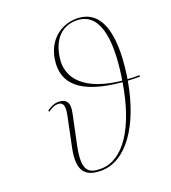

<svg xmlns="http://www.w3.org/2000/svg" viewBox="-141 -874 880 989"><g transform="rotate(-20 299.0 -380.0)"><path d="M245 10C382 10 491 -147 531 -379C552 -378 573 -377 596 -377L598 -385C575 -385 553 -385 532 -387C534 -395 535 -403 536 -411C567 -634 525 -770 391 -770C309 -770 230 -715 215 -609C197 -485 274 -401 503 -381C464 -141 368 0 246 0C184 0 143 -17 171 -152L206 -319C218 -374 201 -399 156 -399C137 -399 115 -391 93 -374L96 -367C124 -387 138 -389 150 -389C174 -389 190 -377 177 -316L143 -152C117 -27 161 10 245 10ZM242 -609C255 -706 307 -761 387 -761C512 -761 537 -615 508 -413C507 -405 506 -397 504 -389C305 -409 226 -500 242 -609Z"/></g></svg>

Font: Noto Serif Display Thin
Style: Italic
Weight: 100
Italic angle: -12°
Designer: Monotype Design Team
Foundry: Monotype Imaging Inc.
Version: Version 2.009